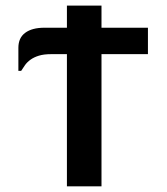

<svg xmlns="http://www.w3.org/2000/svg" viewBox="-20 -658 590 678"><path d="M216.3 -560.1V-638.2H338.4V-560.1H502.4V-466.8H338.4V0H216.3V-466.8H161.1Q134.8 -466.8 117.4 -461.4Q100.1 -456.1 88.1 -447.5Q76.2 -439 68.6 -428.5Q61 -418 54.7 -407.7H44.9V-489.3Q44.9 -524.4 69.1 -542.2Q93.3 -560.1 136.7 -560.1Z"/></svg>

Font: Code New Roman
Style: Bold
Weight: 700
Monospace: yes
Designer: Sam Radian
Foundry: Code New Roman
Version: Version 1.508 October 19, 2014